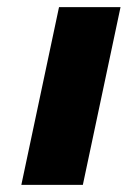

<svg xmlns="http://www.w3.org/2000/svg" viewBox="-20 -520 359 540"><path d="M146 -500 40 0H213L319 -500Z"/></svg>

Font: LT Wave Black
Style: Italic
Weight: 900
Designer: Daniel Lyons
Version: Version 2.5 (Glyphs App)